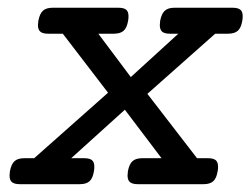

<svg xmlns="http://www.w3.org/2000/svg" viewBox="-20 -471 641 491"><path d="M600.6 -429.7Q600.6 -422.4 599.6 -418Q596.7 -399.9 588.1 -392.3Q579.6 -384.8 563 -384.8H530.3L356.9 -231L483.9 -66.4H511.7Q525.4 -66.4 531.5 -61.5Q537.6 -56.6 537.6 -44.9Q537.6 -37.6 536.6 -33.2Q533.7 -15.1 525.4 -7.6Q517.1 0 500.5 0H332.5Q318.8 0 312.5 -5.1Q306.2 -10.3 306.2 -22Q306.2 -25.4 307.1 -33.2Q310.5 -51.3 318.8 -58.8Q327.1 -66.4 343.8 -66.4H393.1L299.3 -190.4L162.1 -66.4H195.3Q209 -66.4 215.1 -61.5Q221.2 -56.6 221.2 -44.9Q221.2 -37.6 220.2 -33.2Q217.3 -15.1 209 -7.6Q200.7 0 184.1 0H30.8Q17.1 0 10.7 -5.1Q4.4 -10.3 4.4 -22Q4.4 -25.4 5.4 -33.2Q8.8 -51.3 17.1 -58.8Q25.4 -66.4 42 -66.4H67.4L256.3 -233.9L140.6 -384.8H103Q89.4 -384.8 83.3 -389.9Q77.1 -395 77.1 -406.7Q77.1 -409.2 78.1 -418Q81.5 -436 89.8 -443.6Q98.1 -451.2 114.7 -451.2H282.7Q296.4 -451.2 302.5 -446.3Q308.6 -441.4 308.6 -429.7Q308.6 -422.4 307.6 -418Q304.7 -399.9 296.1 -392.3Q287.6 -384.8 271 -384.8H231.4L314.5 -273.9L436 -384.8H414.6Q400.9 -384.8 394.8 -389.9Q388.7 -395 388.7 -406.7Q388.7 -409.2 389.6 -418Q393.1 -436 401.4 -443.6Q409.7 -451.2 426.3 -451.2H574.7Q588.4 -451.2 594.5 -446.3Q600.6 -441.4 600.6 -429.7Z"/></svg>

Font: Courier Prime
Style: Italic
Weight: 400
Italic angle: -10°
Designer: Alan Dague-Greene
Foundry: Quote-Unquote Apps
Version: Version 3.018